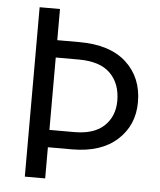

<svg xmlns="http://www.w3.org/2000/svg" viewBox="-50 -718 636 761"><g transform="rotate(5 268.0 -337.0)"><path d="M158 -193H257Q336 -193 376 -231.5Q416 -270 416 -331Q416 -400 375 -440.5Q334 -481 249 -481H158ZM158 -550H246Q368 -550 433 -490.5Q498 -431 498 -333Q498 -241 433.5 -182.5Q369 -124 254 -124H158V0H77V-674H158Z"/></g></svg>

Font: Hind
Style: Regular
Weight: 400
Designer: Manushi Parikh, Satya Rajpurohit
Foundry: Indian Type Foundry
Version: Version 2.000;PS 1.0;hotconv 1.0.79;makeotf.lib2.5.61930